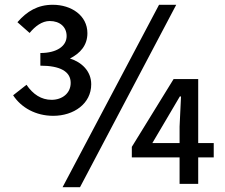

<svg xmlns="http://www.w3.org/2000/svg" viewBox="-20 -770 943 804"><path d="M203 -285C289 -285 362 -336 362 -417C362 -473 321 -510 273 -525C316 -547 346 -580 346 -631C346 -705 279 -750 201 -750C138 -750 93 -723 53 -677L104 -632C127 -660 156 -682 188 -682C231 -682 259 -657 259 -619C259 -577 218 -548 149 -548V-495C231 -495 276 -471 276 -423C276 -379 240 -352 196 -352C153 -352 118 -375 91 -415L35 -371C69 -319 130 -285 203 -285ZM242 14H315L718 -750H646ZM732 0H810V-111H875V-171H810V-439H707L532 -155V-111H732ZM732 -171H618L680 -276L733 -366H738L732 -240Z"/></svg>

Font: Noto Sans CJK TC Medium
Style: Regular
Weight: 500
Designer: Ryoko NISHIZUKA 西塚涼子 (kana, bopomofo & ideographs); Paul D. Hunt (Latin, Greek & Cyrillic); Sandoll Communications 산돌커뮤니
Foundry: Adobe
Version: Version 2.004;hotconv 1.0.118;makeotfexe 2.5.65603